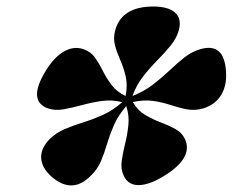

<svg xmlns="http://www.w3.org/2000/svg" viewBox="-20 -804 715 590"><path d="M259.5 -264.5Q202 -205.5 138 -261.5Q108.5 -288 106.5 -317.8Q104.5 -347.5 132.5 -376.5Q153 -396.5 179.2 -407.5Q205.5 -418.5 235.2 -427.8Q265 -437 295.8 -450.8Q326.5 -464.5 355.5 -490Q325 -498 293.8 -493.8Q262.5 -489.5 232.5 -481.2Q202.5 -473 175.8 -468.2Q149 -463.5 127 -471Q64.5 -494 119.5 -584.5Q145 -627.5 176 -645.5Q207 -663.5 237.5 -652.5Q259 -645 272 -626.8Q285 -608.5 296 -586.2Q307 -564 322.8 -543Q338.5 -522 366 -509Q372.5 -542.5 366.2 -569.2Q360 -596 349.8 -619Q339.5 -642 333.5 -664.2Q327.5 -686.5 334 -711Q354 -784 451.5 -784Q497 -784 518 -765.2Q539 -746.5 529.5 -711Q522.5 -686 504.2 -663.8Q486 -641.5 463.2 -618.5Q440.5 -595.5 419.8 -569Q399 -542.5 387 -509Q421.5 -522.5 448.8 -543.2Q476 -564 499.5 -586.2Q523 -608.5 545.8 -626.8Q568.5 -645 594.5 -652.5Q669 -675 674.5 -584Q677.5 -541.5 659.5 -512Q641.5 -482.5 605 -471Q579 -463.5 554.8 -468Q530.5 -472.5 505.2 -481Q480 -489.5 451.2 -493.8Q422.5 -498 388 -490.5Q403 -464.5 426.2 -450.8Q449.5 -437 474.2 -427.8Q499 -418.5 519 -407.5Q539 -396.5 548.5 -376.5Q575 -318 481 -261.5Q437 -235 405 -235.2Q373 -235.5 360 -264.5Q350.5 -284.5 354 -309.5Q357.5 -334.5 364.5 -362.5Q371.5 -390.5 374.5 -419.8Q377.5 -449 368 -478Q343 -449 330.2 -419.8Q317.5 -390.5 309.2 -362.5Q301 -334.5 290.5 -309.5Q280 -284.5 259.5 -264.5ZM373 -495V-495.5L372.5 -495Z"/></svg>

Font: Fraunces 9pt S000 Black
Style: Italic
Weight: 900
Italic angle: -16°
Version: Version 1.000; ttfautohint (v1.8.3)